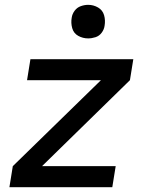

<svg xmlns="http://www.w3.org/2000/svg" viewBox="-20 -775 616 795"><path d="M19 0H445L459 -87H154L518 -443L532 -530H106L92 -443H398L33 -87ZM345 -616Q360 -616 375.5 -621Q391 -626 401 -639.5Q411 -653 413 -668Q417 -691 411 -712Q405 -733 386 -744Q367 -755 345 -755Q330 -755 314.5 -749.5Q299 -744 289 -730.5Q279 -717 277 -702Q273 -680 279 -658.5Q285 -637 304 -626.5Q323 -616 345 -616Z"/></svg>

Font: Iosevka Sparkle Medium Oblique
Style: Regular
Weight: 500
Italic angle: -9°
Designer: Belleve Invis
Foundry: Belleve Invis
Version: Version 4.5.0; ttfautohint (v1.8.3)